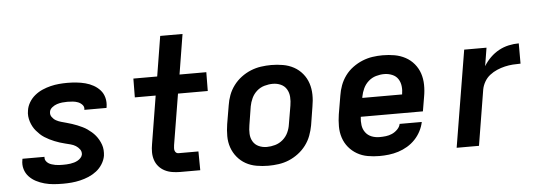

<svg xmlns="http://www.w3.org/2000/svg" viewBox="-49 -877 2897 1028"><g transform="rotate(-5 1400.0 -363.5)"><path d="M252 8Q226 8 201.5 6Q177 4 153 -2.5Q129 -9 108 -20Q87 -31 71 -48Q55 -65 48 -88.5Q41 -112 46 -138L47 -144H166L165 -143Q164 -132 169 -123.5Q174 -115 182 -109.5Q190 -104 199.5 -101Q209 -98 219 -96Q229 -94 239.5 -93.5Q250 -93 260 -93Q270 -93 280 -93.5Q290 -94 300.5 -95.5Q311 -97 321 -100Q331 -103 340 -108Q349 -113 356.5 -121Q364 -129 366 -139Q368 -155 359 -167Q350 -179 338 -186.5Q326 -194 311 -198Q296 -202 281.5 -205.5Q267 -209 253 -213.5Q239 -218 225.5 -223.5Q212 -229 199 -235.5Q186 -242 173.5 -250Q161 -258 151 -267.5Q141 -277 131.5 -288Q122 -299 115 -312Q108 -325 103.5 -339Q99 -353 97.5 -368Q96 -383 99 -399Q102 -421 114.5 -442Q127 -463 146 -478.5Q165 -494 187 -503.5Q209 -513 231.5 -518.5Q254 -524 276.5 -526Q299 -528 321 -528Q346 -528 370.5 -525.5Q395 -523 418 -517Q441 -511 461.5 -499.5Q482 -488 497 -471Q512 -454 518 -430.5Q524 -407 520 -382L519 -376H400V-377Q403 -392 393 -403Q383 -414 370 -419Q357 -424 342.5 -425.5Q328 -427 313 -427Q299 -427 285 -425.5Q271 -424 257 -419.5Q243 -415 230.5 -405Q218 -395 216 -382Q213 -366 222 -353.5Q231 -341 243.5 -334Q256 -327 270.5 -323Q285 -319 299.5 -315Q314 -311 328 -306.5Q342 -302 355.5 -296.5Q369 -291 382.5 -284.5Q396 -278 407.5 -270Q419 -262 430 -252.5Q441 -243 450 -232Q459 -221 466 -208.5Q473 -196 478 -182Q483 -168 484 -152.5Q485 -137 483 -122Q479 -99 465.5 -77.5Q452 -56 432.5 -41Q413 -26 390.5 -16.5Q368 -7 344.5 -1.5Q321 4 298 6Q275 8 252 8Z M990 0H882Q861 0 839.5 -3.5Q818 -7 799.5 -16.5Q781 -26 767.5 -41.5Q754 -57 747.5 -77Q741 -97 741 -118.5Q741 -140 745 -162L787 -419H675L676 -520H804L839 -735H959L924 -520H1068L1067 -419H907L862 -146Q861 -138 860.5 -130.5Q860 -123 862 -116.5Q864 -110 869 -105.5Q874 -101 882 -101H989Z M1356 8Q1324 8 1292.5 2.5Q1261 -3 1235 -17.5Q1209 -32 1189.5 -55.5Q1170 -79 1160 -108Q1150 -137 1150 -169Q1150 -201 1155 -233L1172 -333Q1176 -360 1186 -387Q1196 -414 1214 -438Q1232 -462 1256 -480Q1280 -498 1307 -509Q1334 -520 1362 -524Q1390 -528 1417 -528Q1449 -528 1480.5 -522.5Q1512 -517 1538.5 -502.5Q1565 -488 1584.5 -464.5Q1604 -441 1613.5 -412Q1623 -383 1623.5 -351Q1624 -319 1618 -287L1602 -187Q1597 -160 1587 -133Q1577 -106 1559 -82Q1541 -58 1517 -40Q1493 -22 1466.5 -11Q1440 0 1411.5 4Q1383 8 1356 8ZM1356 -93Q1378 -93 1401 -99.5Q1424 -106 1442.5 -122Q1461 -138 1471 -159.5Q1481 -181 1484 -203L1501 -303Q1505 -326 1503.5 -349Q1502 -372 1491 -390.5Q1480 -409 1460 -418Q1440 -427 1417 -427Q1395 -427 1372 -420.5Q1349 -414 1331 -398Q1313 -382 1303 -360.5Q1293 -339 1289 -317L1273 -217Q1269 -194 1270 -171Q1271 -148 1282 -129.5Q1293 -111 1313 -102Q1333 -93 1356 -93Z M1953 8Q1921 8 1890 2.5Q1859 -3 1833 -18Q1807 -33 1788 -56Q1769 -79 1759.5 -108Q1750 -137 1750 -169Q1750 -201 1755 -233L1772 -333Q1776 -360 1786 -387Q1796 -414 1813.5 -438Q1831 -462 1855.5 -480Q1880 -498 1907 -509Q1934 -520 1961.5 -524Q1989 -528 2016 -528Q2049 -528 2080 -522.5Q2111 -517 2138 -502.5Q2165 -488 2184.5 -464.5Q2204 -441 2213.5 -412.5Q2223 -384 2223.5 -351.5Q2224 -319 2218 -287L2205 -210H1871Q1868 -187 1871 -165Q1874 -143 1886.5 -126Q1899 -109 1919 -101Q1939 -93 1962 -93Q1979 -93 1996 -95Q2013 -97 2029 -104Q2045 -111 2058.5 -124.5Q2072 -138 2075 -154H2194Q2189 -129 2176.5 -105Q2164 -81 2145.5 -61.5Q2127 -42 2103.5 -28Q2080 -14 2054.5 -6Q2029 2 2003.5 5Q1978 8 1953 8ZM1888 -310H2102Q2106 -333 2103.5 -354.5Q2101 -376 2090 -393Q2079 -410 2058.5 -418.5Q2038 -427 2016 -427Q1994 -427 1971.5 -420.5Q1949 -414 1931 -398Q1913 -382 1903 -360.5Q1893 -339 1889 -317Z M2368 0 2454 -520H2574L2558 -422Q2573 -447 2594.5 -468Q2616 -489 2641 -502.5Q2666 -516 2693.5 -522Q2721 -528 2748 -528V-419Q2727 -419 2706 -417.5Q2685 -416 2663.5 -411Q2642 -406 2621 -397Q2600 -388 2582 -374Q2564 -360 2552.5 -340Q2541 -320 2537 -299L2488 0Z"/></g></svg>

Font: Iosevka Aile Oblique
Style: Bold
Weight: 700
Italic angle: -9°
Designer: Belleve Invis
Foundry: Belleve Invis
Version: Version 31.1.0; ttfautohint (v1.8.4)